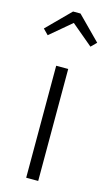

<svg xmlns="http://www.w3.org/2000/svg" viewBox="-134 -822 491 866"><g transform="rotate(15 111.5 -389.5)"><path d="M11.2 -646 -13.2 -670.9 94.2 -778.8H128.9L235.8 -670.9L210.9 -646L110.8 -730ZM140.1 -522.9V0H84V-522.9Z"/></g></svg>

Font: Fira Sans Compressed Light
Style: Regular
Weight: 300
Width: 1
Designer: Carrois Corporate & Edenspiekermann AG
Foundry: Carrois Corporate GbR & Edenspiekermann AG
Version: Version 4.203;PS 004.203;hotconv 1.0.88;makeotf.lib2.5.64775